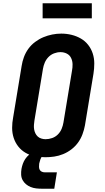

<svg xmlns="http://www.w3.org/2000/svg" viewBox="-20 -951 640 1171"><path d="M256 8Q224 8 193 2Q162 -4 136 -19Q110 -34 91.5 -57.5Q73 -81 63.5 -110Q54 -139 54 -171Q54 -203 60 -234L112 -549Q116 -576 126 -603Q136 -630 153 -653.5Q170 -677 194 -695Q218 -713 244.5 -724Q271 -735 298.5 -740.5Q326 -746 354 -746Q386 -746 416.5 -738.5Q447 -731 473 -716Q499 -701 517.5 -677.5Q536 -654 545.5 -625Q555 -596 555 -564Q555 -532 550 -501L498 -186Q493 -159 483 -132Q473 -105 456 -81.5Q439 -58 415.5 -40Q392 -22 365 -11Q338 0 310.5 4Q283 8 256 8ZM258 -102Q278 -102 298 -109Q318 -116 333 -131Q348 -146 356 -165.5Q364 -185 367 -204L419 -519Q423 -539 422.5 -559.5Q422 -580 413.5 -597.5Q405 -615 387.5 -624Q370 -633 349 -633Q329 -633 309.5 -625.5Q290 -618 275.5 -603Q261 -588 253 -569Q245 -550 242 -531L190 -216Q188 -203 187 -189.5Q186 -176 188 -163Q190 -150 195.5 -138.5Q201 -127 210 -118.5Q219 -110 232 -106Q245 -102 258 -102ZM311 200H236Q218 200 200.5 198Q183 196 167 189.5Q151 183 138.5 172.5Q126 162 118 147.5Q110 133 109 115Q108 97 111 79Q114 63 119.5 47.5Q125 32 134.5 18Q144 4 157.5 -7.5Q171 -19 186.5 -26Q202 -33 218 -36Q234 -39 250 -39L244 0Q237 0 233 7Q229 14 226.5 20.5Q224 27 222.5 34Q221 41 219 47Q218 57 218 66.5Q218 76 222 84Q226 92 234.5 96Q243 100 252 100H327ZM540 -839H240V-931H540Z"/></svg>

Font: Iosevka Slab XBdExObl
Style: Regular
Weight: 800
Width: 7
Italic angle: -9°
Monospace: yes
Designer: Belleve Invis
Foundry: Belleve Invis
Version: Version 11.1.0; ttfautohint (v1.8.3)